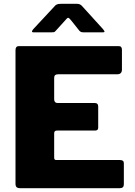

<svg xmlns="http://www.w3.org/2000/svg" viewBox="-20 -983 703 1003"><path d="M78 -742H601Q617 -742 617 -723V-619Q617 -608 611 -601.5Q605 -595 593 -595H284Q263 -595 263 -577V-464Q263 -455 267.5 -450Q272 -445 279 -445H474Q493 -445 493 -427V-316Q493 -301 477 -301H278Q263 -301 263 -287V-160Q263 -153 265.5 -150Q268 -147 274 -147H607Q617 -147 622 -143Q627 -139 627 -130V-20Q627 0 606 0H85Q72 0 66.5 -5.5Q61 -11 61 -23V-721Q61 -742 78 -742ZM352 -876Q347 -882 343 -886Q339 -890 336 -890Q331 -890 320 -876L271 -822Q266 -816 262 -815Q258 -814 247 -814H156Q147 -814 147 -819Q147 -822 154 -831L264 -949Q270 -957 277.5 -960Q285 -963 298 -963H383Q399 -963 409 -951L518 -831Q526 -821 526 -818Q526 -814 517 -814H420Q410 -814 405 -815.5Q400 -817 395 -822Z"/></svg>

Font: Libre Franklin ExtraBold
Style: Regular
Weight: 800
Designer: Pablo Impallari, Rodrigo Fuenzalida
Foundry: Impallari Type
Version: Version 1.002; ttfautohint (v1.5)